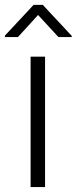

<svg xmlns="http://www.w3.org/2000/svg" viewBox="-42 -758 311 778"><path d="M131.3 -738.3 248.5 -612.8V-607.9H194.8L112.3 -697.3L30.8 -607.9H-22V-613.8L94.2 -738.3ZM140.6 -528.3V0H82V-528.3Z"/></svg>

Font: Mardoto Light
Style: Regular
Weight: 400
Designer: Christian Robertson, Vahan Hovhannisyan
Foundry: Google
Version: Version 1.000